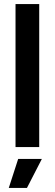

<svg xmlns="http://www.w3.org/2000/svg" viewBox="-20 -720 268 940"><path d="M56 0V-700H172V0ZM23 200 69 58H185L112 200Z"/></svg>

Font: Tektur Medium
Style: Regular
Weight: 500
Designer: Adam Jagosz
Foundry: Adam Jagosz
Version: Version 1.005;gftools[0.9.30]